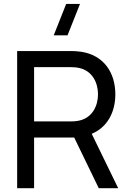

<svg xmlns="http://www.w3.org/2000/svg" viewBox="-20 -988 680 1008"><path d="M70 0H159V-266H369.5L498.5 0H600.5L461.5 -285.5C543 -319.5 585.5 -398 585.5 -493C585.5 -607.5 524 -698 407.5 -716C389 -719 368.5 -720 354.5 -720H70ZM159 -350.5V-635.5H351.5C364 -635.5 381.5 -634.5 396.5 -631C465.5 -615.5 494.5 -553 494.5 -493C494.5 -433 465.5 -370.5 396.5 -355C381.5 -351.5 364 -350.5 351.5 -350.5ZM262 -802.5H334.5L400 -967.5H327.5Z"/></svg>

Font: Eudonet Medium
Style: Regular
Weight: 500
Designer: Mikhail Sharanda
Foundry: Mikhail Sharanda
Version: Version 4.503;Glyphs 3.1.2 (3151)